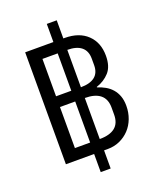

<svg xmlns="http://www.w3.org/2000/svg" viewBox="-166 -911 931 1125"><g transform="rotate(-20 300.0 -349.0)"><path d="M326 113H264V0H88V-698H264V-811H326V-698H334Q424 -698 475 -649Q526 -600 526 -518Q526 -451 494 -415.5Q462 -380 413 -364V-361Q439 -353 462 -340Q485 -327 502 -307.5Q519 -288 528.5 -262Q538 -236 538 -201Q538 -159 524 -122Q510 -85 484.5 -58Q459 -31 424.5 -15.5Q390 0 350 0H326ZM265 -394V-627H170V-394ZM325 -394Q382 -394 412 -417.5Q442 -441 442 -489V-530Q442 -578 412 -602.5Q382 -627 325 -627ZM265 -71V-327H170V-71ZM325 -71Q388 -71 420.5 -97Q453 -123 453 -177V-221Q453 -274 420.5 -300.5Q388 -327 325 -327Z"/></g></svg>

Font: IBM Plaex Mono
Style: Regular
Weight: 400
Designer: Mike Abbink, Paul van der Laan, Pieter van Rosmalen
Foundry: Bold Monday
Version: Version 2.003